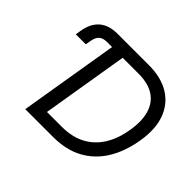

<svg xmlns="http://www.w3.org/2000/svg" viewBox="-160 -953 1178 1178"><g transform="rotate(45 429.0 -364.0)"><path d="M73.7 -543.9 79.6 -580.1Q91.3 -652.3 134.3 -689.9Q177.2 -727.5 254.4 -727.5H299.8L286.1 -646H241.2Q208.5 -646 190.4 -630.1Q172.4 -614.3 166.5 -579.1L160.6 -543.9ZM422.4 0H230.5L243.7 -82H413.6Q502.9 -82 567.1 -116.2Q631.3 -150.4 670.7 -214.1Q710 -277.8 724.1 -365.2Q738.8 -453.1 720.5 -515.9Q702.1 -578.6 651.1 -612.1Q600.1 -645.5 516.1 -645.5H333.5L347.2 -727.5H524.4Q630.9 -727.5 702.1 -683.8Q773.4 -640.1 803.2 -558.8Q833 -477.5 814 -364.3Q794.9 -249.5 744.4 -168.2Q693.8 -86.9 613 -43.5Q532.2 0 422.4 0ZM392.6 -727.5 272 0H179.2L299.8 -727.5Z"/></g></svg>

Font: Inter Variable
Style: Italic
Weight: 400
Italic angle: -9.39999°
Designer: Rasmus Andersson
Foundry: rsms
Version: Version 4.001;git-9221beed3